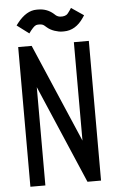

<svg xmlns="http://www.w3.org/2000/svg" viewBox="-58 -897 566 936"><g transform="rotate(-5 225.0 -428.5)"><path d="M63 -801.3Q107.4 -857.4 157.2 -857.4H165Q207.5 -857.4 238.8 -830.6L248 -822.3Q258.8 -813.5 272.9 -813.5H281.2Q292.5 -814.5 299.8 -819.1Q307.1 -823.7 317.4 -839.4L325.2 -851.1L385.7 -810.1L377.9 -798.3Q338.9 -740.2 281.2 -740.2H272.9Q256.8 -740.2 235.6 -747.3Q214.4 -754.4 199.2 -767.6L189 -776.4Q180.2 -784.2 165 -784.2H157.2Q148.9 -784.2 141.4 -778.6Q133.8 -772.9 121.6 -757.8L112.3 -745.1L53.7 -789.1ZM125.5 0H52.2V-683.6H118.2L324.7 -202.1V-683.6H397.9V0H331.5L125.5 -481Z"/></g></svg>

Font: Anka/Coder Narrow
Style: Regular
Weight: 400
Width: 3
Monospace: yes
Version: Version 001.100